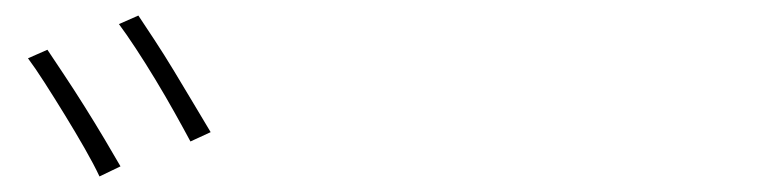

<svg xmlns="http://www.w3.org/2000/svg" viewBox="-20 -812 996 247"><path d="M41 -748Q49 -736 62 -716.5Q75 -697 88.5 -675.5Q102 -654 114.5 -633Q127 -612 135 -598L108 -585Q101 -600 89 -621Q77 -642 63.5 -664Q50 -686 37.5 -705.5Q25 -725 16 -737ZM158 -792Q166 -780 178.5 -761Q191 -742 204 -720.5Q217 -699 229.5 -678Q242 -657 251 -642L225 -630Q217 -645 205 -666.5Q193 -688 180 -709.5Q167 -731 154.5 -750Q142 -769 133 -781Z"/></svg>

Font: Kinto Sans Thin
Style: Regular
Weight: 100
Designer: Authors: Ryoko NISHIZUKA  (kana & ideographs); Paul D. Hunt (Latin, Greek & Cyrillic); Wenlong ZHANG  (bopomofo); Sandol
Foundry: Adobe Systems Incorporated, ookami Inc.
Version: Version 0.001